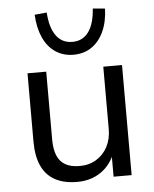

<svg xmlns="http://www.w3.org/2000/svg" viewBox="-54 -793 682 848"><g transform="rotate(-5 287.5 -369.5)"><path d="M255 9Q195 9 155.5 -13Q116 -35 96.5 -78Q77 -121 77 -185V-488H160V-187Q160 -145 171.5 -116.5Q183 -88 208 -74Q233 -60 271 -60Q313 -60 345 -79.5Q377 -99 395 -133Q413 -167 413 -212V-488H496V0H416V-111H426Q405 -53 360 -22Q315 9 255 9ZM287 -552Q242 -552 207.5 -575Q173 -598 153.5 -641Q134 -684 131 -743L185 -748Q189 -681 215 -645Q241 -609 287 -609Q333 -609 359 -645Q385 -681 389 -748L443 -743Q441 -684 421 -641Q401 -598 367 -575Q333 -552 287 -552Z"/></g></svg>

Font: Nunito Sans 11pt
Style: Regular
Weight: 400
Version: Version 3.101;gftools[0.9.27]